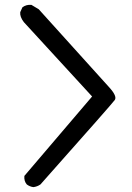

<svg xmlns="http://www.w3.org/2000/svg" viewBox="-20 -786 540 788"><path d="M117 -18Q102 -20 90 -29Q78 -43 80 -64L358 -390L78 -695Q61 -717 63 -736L72 -756Q88 -768 109 -766L139 -748L427 -429Q462 -391 451 -375.5Q440 -360 146 -29Q133 -20 117 -18Z"/></svg>

Font: Kosefont JP
Style: Regular
Weight: 400
Designer: Nozomi Seto 瀬戸のぞみ
Version: Version 3.00;June 19, 2020